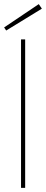

<svg xmlns="http://www.w3.org/2000/svg" viewBox="-31 -911 223 931"><path d="M71 0V-720H91V0ZM-1 -763 -11 -778 157 -891 172 -869Z"/></svg>

Font: DM Sans 9pt Thin
Style: Regular
Weight: 250
Version: Version 4.004;gftools[0.9.30]